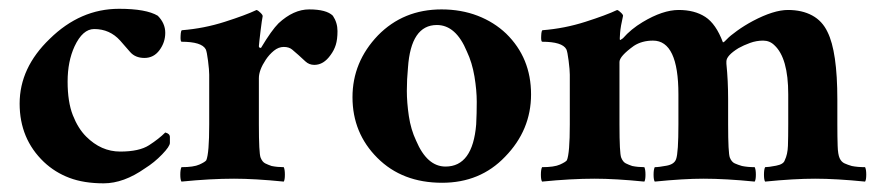

<svg xmlns="http://www.w3.org/2000/svg" viewBox="-20 -415 2019 443"><path d="M361.3 -109.3Q372 -106.7 372 -98.7V-85.3Q372 -77.3 354 -58.7Q336 -40 314.7 -26.7Q265.3 8 219.3 8Q173.3 8 140 -4.7Q106.7 -17.3 81.3 -41.3Q25.3 -94.7 25.3 -176Q25.3 -258.7 94.7 -325.3Q165.3 -394.7 254.7 -394.7Q317.3 -394.7 344 -378.7Q361.3 -361.3 361.3 -339.3Q361.3 -317.3 348 -299.3Q334.7 -281.3 313.3 -281.3Q292 -281.3 280 -295.3Q268 -309.3 257.3 -321.3Q233.3 -348 197.3 -348Q170.7 -348 152 -308Q136 -273.3 136 -226.7Q136 -180 148 -149.3Q160 -118.7 178.7 -100Q213.3 -65.3 257.3 -65.3Q301.3 -65.3 324 -80Q346.7 -94.7 361.3 -109.3Z M520 -2.7Q465.3 -2.7 398.7 4Q396 0 396 -12Q396 -24 398.7 -29.3Q426.7 -29.3 440 -35.3Q453.3 -41.3 456 -45.3Q462.7 -61.3 462.7 -128V-242.7Q462.7 -253.3 460 -274.7Q457.3 -296 454.7 -301.3Q445.3 -318.7 398.7 -318.7Q396 -320 396.7 -332.7Q397.3 -345.3 400 -345.3Q450.7 -349.3 498.7 -364.7Q546.7 -380 572 -392Q576 -390.7 581.3 -385.3Q586.7 -380 586 -377.3Q585.3 -374.7 584 -365.3Q582.7 -356 581.3 -344.7Q580 -333.3 578.7 -322.7Q577.3 -312 577.3 -308.7Q577.3 -305.3 580 -304.7Q582.7 -304 582.7 -305.3Q606.7 -345.3 622.7 -361.3Q657.3 -393.3 693.3 -393.3Q733.3 -393.3 748 -378.7Q758.7 -362.7 758.7 -343.3Q758.7 -324 754.7 -311.3Q750.7 -298.7 742.7 -288Q726.7 -265.3 705.3 -265.3Q693.3 -265.3 684.7 -273.3Q676 -281.3 668.7 -288Q661.3 -294.7 654 -300.7Q646.7 -306.7 634.7 -306.7Q622.7 -306.7 612 -298Q601.3 -289.3 593.3 -277.3Q577.3 -253.3 577.3 -234.7V-128Q577.3 -61.3 581.3 -51.3Q585.3 -41.3 592 -38Q598.7 -34.7 606.7 -32Q620 -29.3 634.7 -29.3Q637.3 -24 637.3 -12Q637.3 0 634.7 4Q568 -2.7 520 -2.7Z M988 -357.3Q928 -357.3 921.3 -258.7Q918.7 -232 918.7 -205.3Q918.7 -178.7 923.3 -147.3Q928 -116 940 -90.7Q965.3 -30.7 1008 -30.7Q1070.7 -30.7 1078.7 -128Q1080 -153.3 1080 -180Q1080 -206.7 1074.7 -238.7Q1069.3 -270.7 1057.3 -296Q1032 -357.3 988 -357.3ZM998.7 -393.3Q1044 -393.3 1082 -378.7Q1120 -364 1148 -337.3Q1205.3 -281.3 1205.3 -197.3Q1205.3 -114.7 1145.3 -53.3Q1088 6.7 1000 6.7Q908 6.7 850.7 -50.7Q793.3 -108 793.3 -190.7Q793.3 -272 852 -333.3Q910.7 -393.3 998.7 -393.3Z M1352 -2.7Q1297.3 -2.7 1230.7 4Q1228 0 1228 -12Q1228 -24 1230.7 -29.3Q1258.7 -29.3 1272 -35.3Q1285.3 -41.3 1288 -45.3Q1294.7 -61.3 1294.7 -128V-242.7Q1294.7 -253.3 1292 -274.7Q1289.3 -296 1286.7 -301.3Q1277.3 -318.7 1230.7 -318.7Q1228 -320 1228.7 -332.7Q1229.3 -345.3 1232 -345.3Q1282.7 -349.3 1330.7 -364.7Q1378.7 -380 1404 -392Q1408 -390.7 1413.3 -385.3Q1418.7 -380 1417.3 -377.3Q1412 -354.7 1410.7 -338.7Q1409.3 -322.7 1410.7 -322.7Q1412 -322.7 1413.3 -324Q1414.7 -325.3 1417.3 -326.7Q1436 -348 1462.7 -364Q1509.3 -392 1546 -392Q1582.7 -392 1607.3 -376Q1632 -360 1648 -317.3Q1650.7 -317.3 1657.3 -324.7Q1664 -332 1680.7 -344Q1697.3 -356 1717.3 -366.7Q1765.3 -392 1798 -392Q1830.7 -392 1854 -379.3Q1877.3 -366.7 1889.3 -341.3Q1912 -296 1912 -185.3V-128Q1912 -98.7 1912.7 -78.7Q1913.3 -58.7 1917.3 -50Q1921.3 -41.3 1928.7 -38Q1936 -34.7 1945.3 -32Q1958.7 -29.3 1976 -29.3Q1978.7 -24 1978.7 -12Q1978.7 0 1976 4Q1909.3 -2.7 1860.7 -2.7Q1812 -2.7 1745.3 4Q1742.7 0 1742.7 -12Q1742.7 -24 1745.3 -29.3Q1753.3 -29.3 1770.7 -32.7Q1788 -36 1790.7 -45.3Q1797.3 -58.7 1798 -78.7Q1798.7 -98.7 1798.7 -128V-197.3Q1798.7 -281.3 1766.7 -310.7Q1756 -321.3 1740.7 -321.3Q1725.3 -321.3 1710.7 -316Q1696 -310.7 1684 -304Q1656 -286.7 1656 -273.3V-268Q1660 -229.3 1660 -185.3V-128Q1660 -61.3 1664 -51.3Q1668 -41.3 1675.3 -38Q1682.7 -34.7 1692 -32Q1705.3 -29.3 1721.3 -29.3Q1724 -24 1724 -12Q1724 0 1721.3 4Q1654.7 -2.7 1602.7 -2.7Q1557.3 -2.7 1490.7 4Q1488 0 1488 -12Q1488 -24 1490.7 -29.3Q1500 -29.3 1518 -32.7Q1536 -36 1540 -48Q1545.3 -62.7 1545.3 -128V-197.3Q1545.3 -321.3 1486.7 -321.3Q1461.3 -321.3 1442.7 -309.3Q1409.3 -285.3 1409.3 -272V-128Q1409.3 -61.3 1413.3 -51.3Q1417.3 -41.3 1424 -38Q1430.7 -34.7 1438.7 -32Q1452 -29.3 1466.7 -29.3Q1469.3 -24 1469.3 -12Q1469.3 0 1466.7 4Q1400 -2.7 1352 -2.7Z"/></svg>

Font: Ramaraja
Style: Regular
Weight: 400
Designer: Appaji Ambarisha Darbha
Foundry: Andhrapradesh Society for Knowledge Networks
Version: Version 1.0.4; ttfautohint (v1.2.25-373a) -l 7 -r 28 -G 50 -